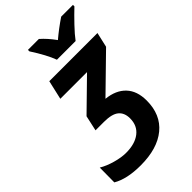

<svg xmlns="http://www.w3.org/2000/svg" viewBox="-279 -1020 1119 1119"><g transform="rotate(-45 280.5 -460.5)"><path d="M0 -29 1 -150Q36 -129 84 -115.5Q132 -102 170 -102Q244 -102 286.5 -135Q329 -168 329 -228Q329 -274 300.5 -297.5Q272 -321 207 -321H137L158 -416L342 -596H122L149 -714H546L525 -622L308 -410Q386 -402 428.5 -357Q471 -312 471 -233Q471 -117 394 -53.5Q317 10 179 10Q66 10 0 -29ZM190 -919V-931H280Q318 -898 354 -848Q406 -892 464 -931H561V-919Q526 -886 485.5 -843.5Q445 -801 423 -771H269Q247 -831 190 -919Z"/></g></svg>

Font: Noto Sans Display
Style: Bold Italic
Weight: 700
Italic angle: -12°
Designer: Monotype Design team
Foundry: Monotype Imaging Inc.
Version: Version 1.000